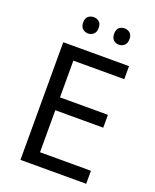

<svg xmlns="http://www.w3.org/2000/svg" viewBox="-164 -1001 884 1095"><g transform="rotate(20 278.0 -454.0)"><path d="M496 0H97V-714H496V-635H187V-412H478V-334H187V-79H496ZM165 -859Q165 -885 179 -896.5Q193 -908 212 -908Q231 -908 245 -896.5Q259 -885 259 -859Q259 -834 245 -821.5Q231 -809 212 -809Q193 -809 179 -821.5Q165 -834 165 -859ZM353 -859Q353 -885 366.5 -896.5Q380 -908 399 -908Q418 -908 432 -896.5Q446 -885 446 -859Q446 -834 432 -821.5Q418 -809 399 -809Q380 -809 366.5 -821.5Q353 -834 353 -859Z"/></g></svg>

Font: Noto Sans Hebrew Droid
Style: Regular
Weight: 400
Designer: Monotype Design Team
Foundry: Monotype Imaging Inc.
Version: Version 1.100